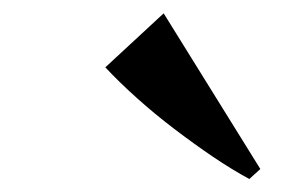

<svg xmlns="http://www.w3.org/2000/svg" viewBox="-20 -830 438 288"><path d="M354 -561.5Q328 -575.5 299.2 -595Q270.5 -614.5 241.2 -636.8Q212 -659 185.5 -682.8Q159 -706.5 138 -729L225.5 -810L370.5 -576.5Z"/></svg>

Font: Merriweather 144pt
Style: Bold Italic
Weight: 700
Italic angle: -7.8°
Version: Version 2.101